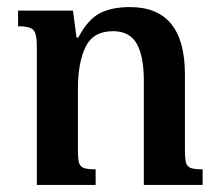

<svg xmlns="http://www.w3.org/2000/svg" viewBox="-20 -522 617 542"><path d="M552 0H386V-295Q386 -363 366 -398.5Q346 -434 299 -434Q243 -434 221.5 -389.5Q200 -345 200 -272V-99Q200 -73 203 -62.5Q206 -52 216 -48Q226 -44 250 -44V0H84V-393Q84 -428 73.5 -438Q63 -448 31 -448V-492H186L196 -416H201Q228 -467 261.5 -484.5Q295 -502 347 -502Q502 -502 502 -312V-101Q502 -74 505 -63Q508 -52 518 -48Q528 -44 552 -44Z"/></svg>

Font: Noto Serif Armenian Medium
Style: Regular
Weight: 500
Designer: Monotype Design team
Foundry: Monotype Imaging Inc.
Version: Version 1.000